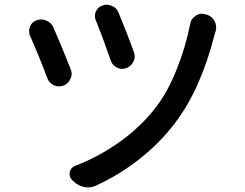

<svg xmlns="http://www.w3.org/2000/svg" viewBox="-20 -771 1040 815"><path d="M386.7 -684.6Q382.8 -693.4 382.8 -703.1Q382.8 -712.9 386.7 -721.7Q395.5 -741.2 414.1 -747.1Q423.8 -751 432.6 -751Q444.3 -751 455.1 -746.1Q475.6 -737.3 483.4 -716.8Q517.6 -635.7 548.8 -548.8Q551.8 -540 551.8 -531.2Q551.8 -519.5 545.9 -508.8Q536.1 -489.3 515.6 -481.4Q506.8 -478.5 498 -478.5Q487.3 -478.5 476.6 -484.4Q457 -493.2 450.2 -513.7Q419.9 -602.5 386.7 -684.6ZM787.1 -668.9Q791 -691.4 810.5 -704.1Q823.2 -712.9 836.9 -712.9Q843.8 -712.9 851.6 -710L857.4 -709Q879.9 -702.1 890.6 -681.6Q897.5 -668.9 897.5 -654.3Q897.5 -646.5 895.5 -638.7Q894.5 -636.7 893.6 -632.8Q892.6 -628.9 891.6 -627Q833 -394.5 724.6 -251Q658.2 -163.1 569.8 -94.2Q481.4 -25.4 385.7 17.6Q369.1 24.4 353.5 24.4Q344.7 24.4 335.9 22.5Q310.5 16.6 291 -2L285.2 -7.8Q275.4 -18.6 275.4 -32.2Q275.4 -36.1 276.4 -41Q281.2 -60.5 299.8 -67.4Q395.5 -103.5 484.9 -166.5Q574.2 -229.5 637.7 -310.5Q689.5 -376 728.5 -472.7Q767.6 -569.3 787.1 -668.9ZM107.4 -619.1Q103.5 -628.9 103.5 -639.6Q103.5 -648.4 107.4 -658.2Q115.2 -677.7 134.8 -684.6Q144.5 -688.5 154.3 -688.5Q166 -688.5 176.8 -683.6Q198.2 -674.8 207 -654.3Q244.1 -568.4 280.3 -476.6Q284.2 -466.8 284.2 -457Q284.2 -446.3 278.3 -435.5Q269.5 -415 248 -407.2Q239.3 -404.3 230.5 -404.3Q218.8 -404.3 208 -409.2Q188.5 -418.9 180.7 -439.5Q145.5 -534.2 107.4 -619.1Z"/></svg>

Font: Gen Jyuu Gothic Medium
Style: Regular
Weight: 500
Designer: [Source Han Sans]
Ryoko NISHIZUKA  (kana & ideographs); Paul D. Hunt (Latin, Greek & Cyrillic); Wenlong ZHANG  (bopomofo
Version: Version 1.002.20150607